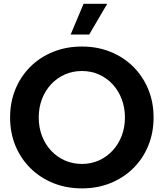

<svg xmlns="http://www.w3.org/2000/svg" viewBox="-20 -997 879 1031"><path d="M419.9 14.6Q336.4 14.6 265.9 -13.9Q195.3 -42.5 143.3 -94Q91.3 -145.5 62.7 -214.8Q34.2 -284.2 34.2 -366.2Q34.2 -448.2 62.7 -517.8Q91.3 -587.4 143.3 -638.9Q195.3 -690.4 265.9 -718.8Q336.4 -747.1 419.9 -747.1Q503.4 -747.1 573.7 -718.5Q644 -689.9 695.6 -638.7Q747.1 -587.4 775.9 -518.1Q804.7 -448.7 804.7 -366.2Q804.7 -284.2 776.1 -214.6Q747.6 -145 695.8 -93.8Q644 -42.5 573.7 -13.9Q503.4 14.6 419.9 14.6ZM419.9 -116.7Q469.2 -116.7 511.5 -135.7Q553.7 -154.8 585 -188.7Q616.2 -222.7 633.5 -267.8Q650.9 -313 650.9 -366.2Q650.9 -419.4 633.5 -464.8Q616.2 -510.3 585 -544.2Q553.7 -578.1 511.5 -596.9Q469.2 -615.7 419.9 -615.7Q370.1 -615.7 327.9 -596.9Q285.6 -578.1 254.2 -544.2Q222.7 -510.3 205.3 -464.8Q188 -419.4 188 -366.2Q188 -313 205.3 -267.6Q222.7 -222.2 254.2 -188.2Q285.6 -154.3 327.9 -135.5Q370.1 -116.7 419.9 -116.7ZM459 -811.5H359.4L428.7 -976.6H555.7Z"/></svg>

Font: Kumbh Sans
Style: Bold
Weight: 700
Version: Version 1.005